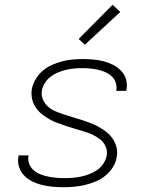

<svg xmlns="http://www.w3.org/2000/svg" viewBox="-20 -775 640 803"><path d="M246 8Q223 8 201 6Q179 4 157.5 -1Q136 -6 116.5 -15.5Q97 -25 82 -40Q67 -55 60 -76Q53 -97 57 -120V-125H99V-122Q96 -104 102.5 -88.5Q109 -73 121.5 -62.5Q134 -52 149 -46Q164 -40 181 -36.5Q198 -33 215.5 -31.5Q233 -30 250 -30Q267 -30 284.5 -31.5Q302 -33 319 -36.5Q336 -40 354 -47Q372 -54 387 -64.5Q402 -75 412.5 -91Q423 -107 426 -124Q430 -144 422 -162Q414 -180 399 -192Q384 -204 366.5 -212Q349 -220 330.5 -225.5Q312 -231 293.5 -236.5Q275 -242 256.5 -248Q238 -254 219.5 -261Q201 -268 184.5 -277.5Q168 -287 153.5 -299Q139 -311 128.5 -327Q118 -343 114 -362Q110 -381 113 -402Q117 -423 129 -443.5Q141 -464 158.5 -479Q176 -494 197.5 -503.5Q219 -513 240 -518.5Q261 -524 283 -526Q305 -528 327 -528Q349 -528 371 -526Q393 -524 414 -518.5Q435 -513 453.5 -503.5Q472 -494 486.5 -479Q501 -464 507 -443.5Q513 -423 509 -401L508 -395H466L467 -399Q469 -415 463.5 -430.5Q458 -446 446.5 -456.5Q435 -467 420 -473.5Q405 -480 389 -483.5Q373 -487 357 -488.5Q341 -490 324 -490Q307 -490 290 -488.5Q273 -487 256.5 -483Q240 -479 223.5 -472.5Q207 -466 192.5 -455Q178 -444 168 -428.5Q158 -413 155 -396Q152 -376 160 -358Q168 -340 182 -328Q196 -316 214.5 -308.5Q233 -301 251.5 -295Q270 -289 288.5 -283.5Q307 -278 325.5 -272Q344 -266 361.5 -259Q379 -252 396 -242.5Q413 -233 427.5 -221Q442 -209 452.5 -193Q463 -177 467.5 -158Q472 -139 468 -118Q465 -96 452 -75.5Q439 -55 420.5 -40Q402 -25 380 -16Q358 -7 335.5 -1.5Q313 4 290.5 6Q268 8 246 8ZM335 -588 309 -612 451 -755 483 -725Z"/></svg>

Font: Iosevka XLt Ex Obl
Style: Regular
Weight: 200
Width: 7
Italic angle: -9°
Monospace: yes
Designer: Belleve Invis
Foundry: Belleve Invis
Version: Version 32.5.0; ttfautohint (v1.8.4)